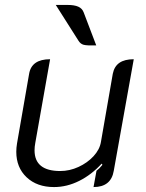

<svg xmlns="http://www.w3.org/2000/svg" viewBox="-20 -749 590 778"><path d="M441 -57Q430 9 359 9L371 -57Q382 -65 395 -81L392 -86Q351 -41 301 -16Q251 9 199 9Q130 9 88 -30.5Q46 -70 46 -134Q46 -150 49 -168L98 -450Q108 -509 183 -509L123 -170Q120 -154 120 -140Q120 -56 224 -56Q262 -56 298 -72.5Q334 -89 359 -116Q384 -143 389 -174L437 -450Q443 -480 464 -494.5Q485 -509 522 -509ZM298 -584 206 -729H254Q281 -729 297 -722Q313 -715 319 -699L370 -565Q332 -564 319 -567.5Q306 -571 298 -584Z"/></svg>

Font: K2D Light
Style: Italic
Weight: 300
Italic angle: -10°
Designer: Katatrad Aksorn Co.,Ltd.
Foundry: Cadson Demak Co.,Ltd.
Version: Version 1.000; ttfautohint (v1.6)